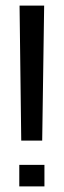

<svg xmlns="http://www.w3.org/2000/svg" viewBox="-20 -667 228 687"><path d="M50 -647H138L131 -164H56ZM49 -77H139V0H49Z"/></svg>

Font: Pridi Light
Style: Regular
Weight: 300
Designer: Katatrad Team
Foundry: CadsonDemak
Version: Version 1.003